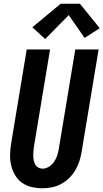

<svg xmlns="http://www.w3.org/2000/svg" viewBox="-20 -1000 554 1028"><path d="M207 8Q176 8 147.5 1Q119 -6 96.5 -22.5Q74 -39 60 -63.5Q46 -88 39.5 -116Q33 -144 34 -174Q35 -204 40 -234L123 -735H248L162 -217Q160 -204 159 -191.5Q158 -179 158 -166.5Q158 -154 160.5 -142Q163 -130 168.5 -119.5Q174 -109 185 -103Q196 -97 208 -97Q226 -97 243 -108Q260 -119 270.5 -135Q281 -151 286.5 -168.5Q292 -186 295 -204L383 -735H508L417 -187Q413 -162 405 -137Q397 -112 383.5 -89Q370 -66 350 -46.5Q330 -27 306.5 -14.5Q283 -2 257.5 3Q232 8 207 8ZM222 -791 153 -854 305 -980H408L514 -849L433 -797L348 -919Z"/></svg>

Font: Iosevka SS04 Extrabold
Style: Italic
Weight: 800
Italic angle: -9°
Monospace: yes
Designer: Belleve Invis
Foundry: Belleve Invis
Version: Version 19.0.0; ttfautohint (v1.8.4)